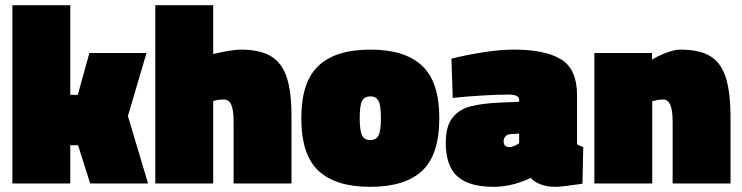

<svg xmlns="http://www.w3.org/2000/svg" viewBox="-20 -710 2870 743"><path d="M28 -690H252V-343H281L326 -505H547L475 -261L553 0H329L282 -148H252V0H28Z M581 -690H805V-501Q878 -518 912 -518Q985 -518 1027.5 -493Q1070 -468 1089 -412.5Q1108 -357 1108 -261V0H884V-238Q884 -284 875 -304.5Q866 -325 846 -325Q825 -325 805 -319V0H581Z M1146 -253Q1146 -393 1212.5 -455.5Q1279 -518 1413 -518Q1547 -518 1613.5 -455.5Q1680 -393 1680 -253Q1680 -111 1613.5 -49Q1547 13 1413 13Q1279 13 1212.5 -49Q1146 -111 1146 -253ZM1454 -253Q1454 -301 1445 -319Q1436 -337 1413 -337Q1390 -337 1381 -319Q1372 -301 1372 -253Q1372 -204 1381 -186Q1390 -168 1413 -168Q1436 -168 1445 -186Q1454 -204 1454 -253Z M1705 -157Q1705 -220 1730 -253Q1755 -286 1799.5 -298Q1844 -310 1917 -313L1989 -316V-325Q1989 -344 1946 -344Q1901 -344 1839 -340Q1777 -336 1732 -331L1727 -483Q1778 -496 1845.5 -507Q1913 -518 1968 -518Q2089 -518 2151 -480.5Q2213 -443 2213 -342V-152Q2217 -149 2224 -146Q2231 -143 2237 -141L2234 1Q2152 13 2131 13Q2094 13 2068.5 2Q2043 -9 2034 -22Q2010 -9 1970.5 2Q1931 13 1890 13Q1795 13 1750 -27.5Q1705 -68 1705 -157ZM1989 -156V-193L1955 -191Q1943 -190 1936 -182.5Q1929 -175 1929 -163Q1929 -141 1951 -141Q1961 -141 1972 -146Q1983 -151 1989 -156Z M2280 -505H2503V-479Q2527 -494 2558.5 -506Q2590 -518 2613 -518Q2686 -518 2728 -493Q2770 -468 2788.5 -410.5Q2807 -353 2807 -253V0H2583V-238Q2583 -283 2574 -304Q2565 -325 2547 -325Q2527 -325 2504 -318V0H2280Z"/></svg>

Font: Cairo Black
Style: Regular
Weight: 900
Designer: Mohamed Gaber, Accademia di Belle Arti di Urbino and others
Foundry: Kief Type Foundry, Accademia di Belle Arti di Urbino and others
Version: Version 3.011